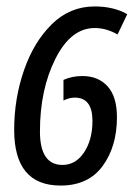

<svg xmlns="http://www.w3.org/2000/svg" viewBox="-20 -566 432 596"><path d="M168 10Q254 10 298.5 -50.5Q343 -111 343 -202Q343 -266 314 -298Q285 -330 236 -330Q204 -330 177 -318V-254Q195 -263 212 -263Q267 -263 267 -191Q267 -132 241 -93Q215 -54 174 -54Q104 -54 104 -158Q104 -288 152 -383.5Q200 -479 274 -479Q310 -479 345 -459L375 -522Q333 -546 274 -546Q197 -546 141 -491Q85 -436 54.5 -348Q24 -260 24 -163Q24 10 168 10Z"/></svg>

Font: Noto Sans UI Condensed
Style: Italic
Weight: 400
Width: 3
Italic angle: -12°
Designer: Monotype Design Team
Foundry: Monotype Imaging Inc.
Version: Version 1.901